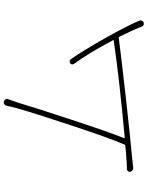

<svg xmlns="http://www.w3.org/2000/svg" viewBox="100 -882 799 1040"><g transform="rotate(-90 500.0 -362.5)"><path d="M907.2 -8.8Q909.2 -4.9 909.2 -1Q909.2 2 907.2 5.9Q904.3 12.7 898.4 15.6Q894.5 16.6 891.6 16.6Q887.7 16.6 884.8 15.6Q877.9 12.7 876 6.8Q856.4 -43.9 820.3 -116.2Q818.4 -120.1 813.5 -119.1Q693.4 -103.5 479 -79.6Q264.6 -55.7 165 -46.9Q141.6 -44.9 112.3 -41Q104.5 -40 97.7 -43.9Q88.9 -50.8 88.9 -60.5Q88.9 -65.4 92.8 -70.3Q97.7 -75.2 105.5 -75.2Q106.4 -75.2 106.4 -75.2Q131.8 -75.2 163.1 -78.1Q191.4 -79.1 230.5 -84Q235.4 -84 236.3 -87.9Q271.5 -168.9 340.3 -377Q409.2 -585 432.6 -668.9Q443.4 -707 446.3 -725.6Q447.3 -733.4 454.1 -738.3Q460 -742.2 464.8 -742.2Q467.8 -742.2 469.7 -741.2Q477.5 -739.3 481.4 -731.9Q485.4 -724.6 482.4 -717.8Q471.7 -690.4 462.9 -663.1Q439.5 -583 371.6 -377Q303.7 -170.9 271.5 -90.8Q271.5 -89.8 272 -88.4Q272.5 -86.9 274.4 -86.9Q585 -115.2 799.8 -146.5Q803.7 -147.5 801.8 -150.4Q731.4 -283.2 672.9 -362.3Q669.9 -367.2 670.9 -373.5Q671.9 -379.9 677.7 -382.8Q691.4 -389.6 700.2 -377Q750 -304.7 813.5 -191.9Q877 -79.1 907.2 -8.8Z"/></g></svg>

Font: Gen Jyuu Gothic ExtraLight
Style: Regular
Weight: 100
Designer: [Source Han Sans]
Ryoko NISHIZUKA  (kana & ideographs); Paul D. Hunt (Latin, Greek & Cyrillic); Wenlong ZHANG  (bopomofo
Version: Version 1.002.20150607